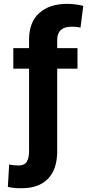

<svg xmlns="http://www.w3.org/2000/svg" viewBox="-20 -780 477 1004"><path d="M385.2 -528.3V-420.9H279.1V12.3Q278.8 106.2 230.2 155.4Q181.5 204.6 93.9 204.1Q75.5 204.6 58.2 203.1Q40.9 201.7 21.1 197.3L27.9 80.1Q36.4 82.4 50.9 83.9Q65.3 85.4 74.6 85.5Q108.1 85.4 120 65.8Q131.8 46.2 132 12.3V-420.9H49.6V-528.3H132V-572.7Q132.1 -664.4 185.5 -712.1Q238.9 -759.8 330.9 -759.8Q354 -759.8 375.7 -756.8Q397.4 -753.9 415.4 -749.4L401 -635.7Q391.3 -638 380.5 -639.3Q369.6 -640.5 352 -640Q317.8 -640.5 298.6 -623.5Q279.4 -606.5 279.1 -572.7V-528.3Z"/></svg>

Font: Inter Tight
Style: Regular
Weight: 400
Designer: Rasmus Andersson
Foundry: rsms
Version: Version 3.002